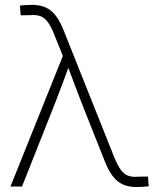

<svg xmlns="http://www.w3.org/2000/svg" viewBox="-20 -749 631 771"><path d="M22 0 232.4 -524.4 198.2 -609.4Q185.1 -643.1 171.6 -660.9Q158.2 -678.7 141.1 -684.6Q124 -690.4 99.6 -688L63 -687.5L60.1 -726.6Q73.2 -728 84.2 -728.8Q95.2 -729.5 108.9 -729.5Q140.1 -729.5 163.3 -719.2Q186.5 -709 204.1 -685.8Q221.7 -662.6 236.8 -624L438.5 -118.2Q452.1 -85 465.3 -66.9Q478.5 -48.8 495.6 -43Q512.7 -37.1 537.1 -39.6L574.2 -40L577.1 -1Q563.5 0.5 552.7 1.2Q542 2 527.8 2Q496.6 2 473.4 -8.3Q450.2 -18.6 432.6 -41.7Q415 -64.9 399.9 -103.5L306.2 -339.8Q291 -378.4 276.9 -416.7Q262.7 -455.1 248 -493.7H260.7Q246.6 -455.6 232.4 -417Q218.3 -378.4 203.1 -339.8L68.4 0Z"/></svg>

Font: Inter 28pt ExtraLight
Style: Regular
Weight: 250
Designer: Rasmus Andersson
Foundry: rsms
Version: Version 4.001;git-66647c0bb